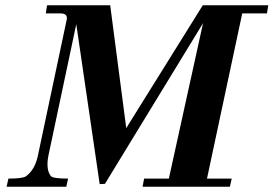

<svg xmlns="http://www.w3.org/2000/svg" viewBox="-20 -710 1040 730"><path d="M1000 -690 995 -659H901L767 -31H861L854 0H522L528 -31H622L752 -622L379 -11L359 -10L270 -618L164 -118Q154 -66 173 -41Q180 -31 239 -31L232 0H5L12 -31Q67 -31 79 -40Q113 -65 124 -118L234 -637Q237 -659 210 -659H154L159 -690H399L460 -223L751 -690Z"/></svg>

Font: GFS Didot
Style: Bold Italic
Weight: 700
Italic angle: -12°
Designer: Designed by Takis Katsoulidis and George D. Matthiopoulos.
Foundry: Designed by Takis Katsoulidis and George D. Matthiopoulos.
Version: Version 1.0